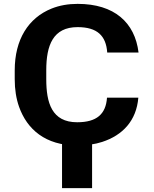

<svg xmlns="http://www.w3.org/2000/svg" viewBox="-20 -741 794 991"><path d="M378.3 -110C247.2 -110 218.8 -210.6 218.8 -332V-379C218.8 -507.2 253.7 -601 380.5 -601C481.8 -601 527.5 -556.3 533.4 -470H695.1C676.2 -624.7 570.4 -721 380.5 -721C331.4 -721 286.8 -713 246.8 -697C125.8 -648.5 56 -536.5 56 -378V-332C56 -279.3 63.5 -231.8 78.5 -189.5C119.5 -74.2 213.7 10 378.3 10C426.7 10 469.8 3.8 507.5 -8.5C612.9 -42.9 684.3 -117.7 694 -237H532.3C526.4 -151.5 478.6 -110 378.3 -110ZM455.3 230V-44H300.2V230Z"/></svg>

Font: Asimov
Style: Wid
Weight: 500
Designer: Google
Version: Version 2.000980; 2014